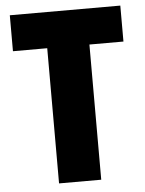

<svg xmlns="http://www.w3.org/2000/svg" viewBox="-52 -756 603 798"><g transform="rotate(-5 249.5 -357.0)"><path d="M338 0H162V-564H19V-714H480V-564H338Z"/></g></svg>

Font: Noto Sans Gujarati Condensed Black
Style: Regular
Weight: 900
Width: 3
Designer: Jelle Bosma - Monotype Design Team, Universal Thirst
Foundry: Monotype Imaging Inc.
Version: Version 2.106; ttfautohint (v1.8.4.7-5d5b)